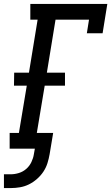

<svg xmlns="http://www.w3.org/2000/svg" viewBox="-39 -755 565 975"><path d="M-19 200V130H16Q36 130 57 123.5Q78 117 94.5 102.5Q111 88 120.5 68Q130 48 133 28L138 0H10V-80H57L97 -320H32L33 -386H108L152 -655H115V-735H506L482 -586H402L413 -655H243L199 -386H291V-320H188L148 -80H231L213 28Q209 51 202 73.5Q195 96 181.5 116.5Q168 137 148.5 154Q129 171 107.5 181.5Q86 192 62.5 196Q39 200 17 200Z"/></svg>

Font: Iosevka Curly Slab Medium
Style: Italic
Weight: 500
Italic angle: -9°
Monospace: yes
Designer: Belleve Invis
Foundry: Belleve Invis
Version: Version 22.1.2; ttfautohint (v1.8.4)